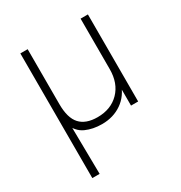

<svg xmlns="http://www.w3.org/2000/svg" viewBox="-169 -620 898 955"><g transform="rotate(-30 280.5 -142.0)"><path d="M85 216V-500H127V-184Q127 -105 160 -69Q193 -33 260 -33Q337 -33 384 -81Q431 -129 431 -210V-500H473V0H432V-121H444Q424 -59 375.5 -25.5Q327 8 262 8Q210 8 169 -10.5Q128 -29 107 -81H123L127 216Z"/></g></svg>

Font: Mulish ExtraLight
Style: Regular
Weight: 200
Designer: Vernon Adams
Foundry: Vernon Adams
Version: Version 3.603